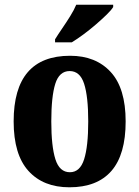

<svg xmlns="http://www.w3.org/2000/svg" viewBox="-20 -786 592 816"><path d="M275 10Q164 10 101 -59.5Q38 -129 38 -270Q38 -549 278 -549Q387 -549 450.5 -480Q514 -411 514 -270Q514 -129 453.5 -59.5Q393 10 275 10ZM277 -54Q320 -54 337.5 -109Q355 -164 355 -270Q355 -376 337.5 -430Q320 -484 276 -484Q232 -484 215 -430Q198 -376 198 -270Q198 -164 215.5 -109Q233 -54 277 -54ZM214 -619Q227 -640 244.5 -665.5Q262 -691 278.5 -717.5Q295 -744 304 -766H461V-756Q453 -743 433 -723.5Q413 -704 387.5 -682Q362 -660 335 -640Q308 -620 285 -606H214Z"/></svg>

Font: Noto Serif Ethiopic Condensed ExtraBold
Style: Regular
Weight: 800
Width: 3
Designer: Monotype Design Team
Foundry: Monotype Imaging Inc.
Version: Version 2.102; ttfautohint (v1.8.4.7-5d5b)